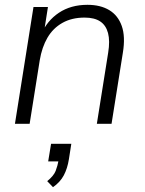

<svg xmlns="http://www.w3.org/2000/svg" viewBox="-20 -514 600 797"><path d="M42 0 119 -485H179L161 -370H150Q175 -428 224.5 -461Q274 -494 343 -494Q397 -494 433.5 -472Q470 -450 485.5 -406Q501 -362 490 -295L443 0H382L429 -295Q437 -344 428.5 -376.5Q420 -409 396 -425Q372 -441 331 -441Q278 -441 239 -419Q200 -397 177 -357.5Q154 -318 145 -264L103 0ZM200 263 176 238Q203 216 211 195.5Q219 175 224 148L240 156H180L192 83H276L266 147Q260 185 245 213.5Q230 242 200 263Z"/></svg>

Font: Nunito Sans 12pt ExtraLight 12pt Light
Style: Italic
Weight: 300
Italic angle: -9°
Version: Version 3.101;gftools[0.9.27]